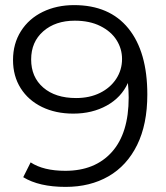

<svg xmlns="http://www.w3.org/2000/svg" viewBox="-20 -726 649 752"><path d="M557 -356Q557 -239 517 -158Q477 -77 405 -35.5Q333 6 237 6Q133 6 71 -32L100 -90Q150 -57 236 -57Q352 -57 418 -130.5Q484 -204 484 -344Q484 -370 481 -401Q455 -344 398 -312.5Q341 -281 267 -281Q198 -281 144.5 -307Q91 -333 61 -380.5Q31 -428 31 -491Q31 -555 62 -604Q93 -653 147.5 -679.5Q202 -706 270 -706Q409 -706 483 -614.5Q557 -523 557 -356ZM458 -495Q458 -535 436.5 -569Q415 -603 373 -624Q331 -645 273 -645Q197 -645 149.5 -603.5Q102 -562 102 -493Q102 -424 149.5 -383Q197 -342 278 -342Q331 -342 371.5 -362Q412 -382 435 -417Q458 -452 458 -495Z"/></svg>

Font: Montserrat-Regular
Style: Regular
Weight: 400
Version: Version 7.200